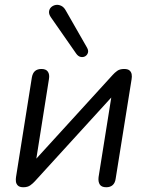

<svg xmlns="http://www.w3.org/2000/svg" viewBox="-20 -785 624 812"><path d="M78.9 6.9Q63 6.9 55.7 -0.2Q48.4 -7.4 47.3 -17.5Q46.3 -27.6 47.8 -36.5L114.7 -457.3Q118.1 -476.3 128.3 -484.8Q138.5 -493.3 155.5 -493.3Q174.9 -493.3 182.6 -481.6Q190.4 -470 187 -450.5L127.8 -77.1H99.9L456.9 -468.5Q464.7 -477.3 475.7 -485.3Q486.6 -493.3 505 -493.3Q520.4 -493.3 527.7 -487.1Q535 -480.8 536.8 -471Q538.5 -461.1 536.6 -450.3L469.2 -29.5Q466.8 -11.5 456.6 -2.3Q446.4 6.9 429.4 6.9Q409.5 6.9 402 -4.7Q394.5 -16.4 396.9 -36.3L456.5 -409.7H484.4L127.4 -18.3Q119.6 -9.5 108.2 -1.3Q96.8 6.9 78.9 6.9ZM302.3 -558.2 195.9 -710.9Q186.2 -724.5 187.4 -736Q188.6 -747.5 196.6 -754.8Q204.7 -762.1 215.9 -764.1Q227.1 -766 238.9 -760.4Q250.6 -754.8 258.4 -740.2L348 -583.6Q354.9 -571.4 351.8 -561.6Q348.6 -551.8 340.1 -546.9Q331.6 -542.1 321.1 -544.3Q310.6 -546.5 302.3 -558.2Z"/></svg>

Font: Nunito ExtraLight
Style: Italic
Weight: 200
Italic angle: -9°
Designer: Vernon Adams
Foundry: Vernon Adams
Version: Version 3.602